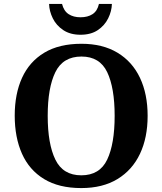

<svg xmlns="http://www.w3.org/2000/svg" viewBox="-20 -948 827 978"><path d="M394 10Q280 10 204.5 -36Q129 -82 92 -165Q55 -248 55 -359Q55 -470 92.5 -552Q130 -634 205.5 -679.5Q281 -725 395 -725Q503 -725 578.5 -679.5Q654 -634 693 -551.5Q732 -469 732 -358Q732 -247 693 -164.5Q654 -82 578.5 -36Q503 10 394 10ZM394 -55Q488 -55 526 -135Q564 -215 564 -358Q564 -501 526 -580.5Q488 -660 395 -660Q301 -660 262 -580.5Q223 -501 223 -358Q223 -215 262 -135Q301 -55 394 -55ZM390 -771Q338 -771 302.5 -794.5Q267 -818 249 -854.5Q231 -891 230 -928H296Q305 -892 329.5 -876Q354 -860 390 -860Q427 -860 451.5 -876Q476 -892 484 -928H550Q549 -891 531 -854.5Q513 -818 478 -794.5Q443 -771 390 -771Z"/></svg>

Font: Noto Serif
Style: Bold
Weight: 700
Designer: Monotype Design Team
Foundry: Monotype Imaging Inc.
Version: Version 2.014